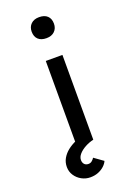

<svg xmlns="http://www.w3.org/2000/svg" viewBox="-180 -848 790 1117"><g transform="rotate(-20 215.0 -289.0)"><path d="M164 0V-525H267V0ZM214 -648Q181 -648 163 -665Q145 -682 145 -713Q145 -742 163.5 -760Q182 -778 214 -778Q247 -778 265 -761Q283 -744 283 -713Q283 -684 264.5 -666Q246 -648 214 -648ZM177 200Q149 200 124 186.5Q99 173 83.5 149.5Q68 126 68 97Q68 68 81.5 44.5Q95 21 117.5 3Q140 -15 168.5 -27.5Q197 -40 226 -48L267 0Q240 6 215 19.5Q190 33 174.5 50.5Q159 68 159 87Q159 103 168 113Q177 123 193 123Q205 123 214 116Q223 109 230 98L286 138Q280 153 264.5 167.5Q249 182 227 191Q205 200 177 200Z"/></g></svg>

Font: Lexend Peta
Style: Regular
Weight: 400
Designer: Bonnie Shaver-Troup, Thomas Jockin
Foundry: Lexend
Version: Version 1.007